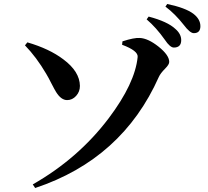

<svg xmlns="http://www.w3.org/2000/svg" viewBox="-20 -876 1040 961"><path d="M805 -677Q762 -738 714 -779L724 -793Q819 -768 858 -731Q887 -706 887 -675Q887 -638 850 -638Q831 -638 805 -677ZM900 -751Q857 -806 808 -843L817 -856Q908 -837 948 -807Q983 -780 983 -745Q983 -710 950 -710Q931 -710 900 -751ZM156 65 144 47Q372 -83 524 -284Q656 -459 669 -591Q672 -622 591 -652L593 -669Q651 -688 680 -686Q721 -684 773 -643Q827 -600 827 -566Q827 -553 807 -533Q783 -509 775 -491Q592 -80 156 65ZM105 -649 117 -664Q227 -632 297 -579Q379 -518 380 -446Q380 -417 361 -396Q342 -375 316 -375Q286 -375 261 -415Q254 -426 238 -457Q222 -489 211 -507Q163 -589 105 -649Z"/></svg>

Font: Source Han Serif JP
Style: Bold
Weight: 700
Designer: Ryoko NISHIZUKA  (kana & ideographs); Frank Grießhammer (Latin, Greek & Cyrillic); Wenlong ZHANG  (bopomofo); Sandoll Co
Foundry: Adobe Systems Incorporated
Version: Version 1.000;PS 1;hotconv 16.6.53;makeotf.lib2.5.65590